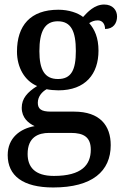

<svg xmlns="http://www.w3.org/2000/svg" viewBox="-20 -590 545 848"><path d="M215 238C388 238 469 166 469 51C469 -35 422 -97 307 -97H204C162 -97 147 -109 147 -136C147 -164 166 -185 186 -196C198 -193 223 -191 238 -191C358 -191 415 -264 415 -366C415 -424 398 -460 374 -488C385 -495 396 -500 412 -500C433 -500 444 -483 444 -462C481 -462 497 -488 497 -517C497 -545 478 -570 440 -570C397 -570 366 -536 347 -515C324 -533 284 -547 238 -547C114 -547 55 -477 55 -362C55 -292 89 -233 144 -210C101 -183 76 -155 76 -114C76 -70 105 -46 133 -33C69 -22 14 19 14 95C14 186 81 238 215 238ZM236 -241C177 -241 154 -282 154 -364C154 -450 177 -496 235 -496C294 -496 315 -452 315 -365C315 -281 295 -241 236 -241ZM218 187C133 187 102 147 102 90C102 15 150 -3 197 -3H293C350 -3 381 16 381 71C381 138 341 187 218 187Z"/></svg>

Font: Noto Serif SemiCondensed Medium
Style: Regular
Weight: 500
Width: 4
Designer: Monotype Design Team
Foundry: Monotype Imaging Inc.
Version: Version 2.014